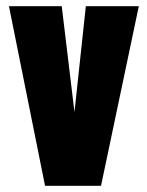

<svg xmlns="http://www.w3.org/2000/svg" viewBox="-20 -598 472 618"><path d="M125 0 8.8 -578.1H178.7L219.7 -237.3L256.3 -578.1H426.8L305.2 0Z"/></svg>

Font: Oswald
Style: Heavy
Weight: 800
Designer: Vernon Adams
Foundry: Vernon Adams
Version: 3.0; ttfautohint (v0.95) -l 8 -r 50 -G 200 -x 0 -w "G" -W -c